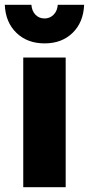

<svg xmlns="http://www.w3.org/2000/svg" viewBox="-29 -781 371 801"><path d="M68 -541H245V0H68ZM157 -704Q179 -704 194.5 -719.5Q210 -735 212 -761H322Q319 -688 274 -644Q229 -600 157 -600Q85 -600 39.5 -644Q-6 -688 -9 -761H102Q104 -735 119 -719.5Q134 -704 157 -704Z"/></svg>

Font: Montserrat arm2
Style: Bold
Weight: 700
Designer: Julieta Ulanovsky
Foundry: Julieta Ulanovsky
Version: Version 6.000